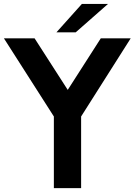

<svg xmlns="http://www.w3.org/2000/svg" viewBox="-43 -967 692 987"><path d="M475.1 -770H628.9L374 -368.2V0H233.9V-368.2L-22.9 -770H134.8L305.2 -504.9ZM377.9 -946.8H512.2L346.2 -800.8H247.1Z"/></svg>

Font: Junction Bold
Style: Bold
Weight: 700
Designer: Caroline Hadilaksono
Foundry: Caroline Hadilaksono
Version: Version 001.001